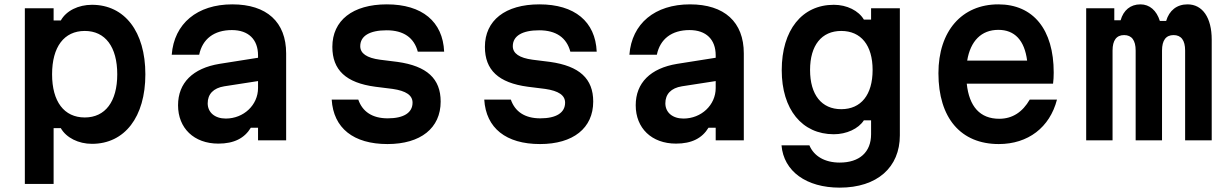

<svg xmlns="http://www.w3.org/2000/svg" viewBox="-20 -644 5640 881"><path d="M94 200H226V-56H259C284 -12 340 16 402 16C552 16 647 -107 647 -303C647 -499 552 -622 402 -622C340 -622 284 -595 259 -550H226V-606H94ZM219 -303C219 -429 274 -502 369 -502C463 -502 518 -429 518 -303C518 -178 463 -105 369 -105C274 -105 219 -178 219 -303Z M768 -393H894C909 -465 962 -506 1044 -506C1120 -506 1164 -463 1164 -390V-379L987 -351C865 -331 797 -264 797 -161C797 -56 870 15 982 15C1054 15 1102 -10 1131 -58H1164V0H1293V-399C1293 -543 1204 -624 1046 -624C885 -624 779 -536 768 -393ZM933 -170C933 -212 959 -240 1009 -248L1164 -272V-240C1164 -162 1098 -100 1016 -100C966 -100 933 -128 933 -170Z M1624 -187H1502C1510 -56 1602 17 1758 17C1910 17 2002 -56 2002 -178C2002 -283 1939 -341 1804 -360L1724 -370C1663 -378 1633 -399 1633 -432C1633 -479 1676 -505 1754 -505C1832 -505 1880 -471 1897 -407H2018C2012 -545 1917 -624 1755 -624C1598 -624 1505 -550 1505 -429C1505 -323 1567 -264 1702 -246L1782 -236C1843 -227 1873 -207 1873 -173C1873 -127 1833 -101 1759 -101C1688 -101 1643 -132 1624 -187Z M2324 -187H2202C2210 -56 2302 17 2458 17C2610 17 2702 -56 2702 -178C2702 -283 2639 -341 2504 -360L2424 -370C2363 -378 2333 -399 2333 -432C2333 -479 2376 -505 2454 -505C2532 -505 2580 -471 2597 -407H2718C2712 -545 2617 -624 2455 -624C2298 -624 2205 -550 2205 -429C2205 -323 2267 -264 2402 -246L2482 -236C2543 -227 2573 -207 2573 -173C2573 -127 2533 -101 2459 -101C2388 -101 2343 -132 2324 -187Z M2868 -393H2994C3009 -465 3062 -506 3144 -506C3220 -506 3264 -463 3264 -390V-379L3087 -351C2965 -331 2897 -264 2897 -161C2897 -56 2970 15 3082 15C3154 15 3202 -10 3231 -58H3264V0H3393V-399C3393 -543 3304 -624 3146 -624C2985 -624 2879 -536 2868 -393ZM3033 -170C3033 -212 3059 -240 3109 -248L3264 -272V-240C3264 -162 3198 -100 3116 -100C3066 -100 3033 -128 3033 -170Z M4109 -23V-606H3977V-554H3944C3920 -595 3866 -622 3806 -622C3660 -622 3567 -506 3567 -322C3567 -142 3660 -28 3806 -28C3864 -28 3919 -53 3944 -92H3977V-28C3977 54 3924 102 3833 102C3765 102 3715 73 3694 23H3566C3576 142 3680 217 3833 217C4005 217 4109 124 4109 -23ZM3697 -323C3697 -436 3750 -502 3840 -502C3931 -502 3984 -436 3984 -323C3984 -209 3931 -143 3840 -143C3750 -143 3697 -209 3697 -323Z M4286 -308C4286 -102 4389 17 4563 17C4697 17 4797 -59 4830 -187H4705C4672 -130 4626 -99 4565 -99C4477 -99 4427 -155 4416 -260H4812C4814 -276 4815 -293 4815 -311C4815 -509 4721 -624 4561 -624C4393 -624 4286 -501 4286 -308ZM4418 -366C4433 -456 4483 -507 4561 -507C4636 -507 4681 -459 4693 -366Z M4964 -606V0H5085V-412C5085 -459 5103 -483 5138 -483C5173 -483 5191 -459 5191 -412V0H5312V-412C5312 -459 5330 -483 5365 -483C5400 -483 5418 -459 5418 -412V0H5540V-462C5540 -563 5498 -624 5429 -624C5380 -624 5345 -596 5331 -548H5302C5287 -596 5255 -624 5213 -624C5167 -624 5135 -597 5122 -551H5093V-606Z"/></svg>

Font: Martian Mono Std Md
Style: Regular
Weight: 500
Monospace: yes
Designer: Roman Shamin
Foundry: Evil Martians
Version: Version 1.000